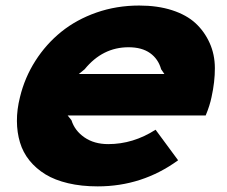

<svg xmlns="http://www.w3.org/2000/svg" viewBox="-20 -660 817 690"><path d="M263.2 -394H570.8L559.1 -411.1Q548.8 -448.2 519.3 -469.2Q489.7 -490.2 441.9 -490.2Q348.6 -490.2 284.2 -411.1ZM740.2 -311Q733.9 -280.3 719.2 -245.1H223.1L236.8 -228Q248.5 -190.4 283.4 -166.3Q318.4 -142.1 369.1 -142.1Q458.5 -142.1 539.1 -193.8L620.1 -84Q491.2 9.8 331.1 9.8Q272.5 9.8 224.9 -1.5Q177.2 -12.7 143.3 -33.4Q109.4 -54.2 85.9 -83.3Q62.5 -112.3 51.8 -148.2Q41 -184.1 40.8 -225.1Q40.5 -266.1 51.8 -311Q68.8 -381.3 107.2 -441.4Q145.5 -501.5 200.2 -545.7Q254.9 -589.8 326.9 -615Q398.9 -640.1 480 -640.1Q546.4 -640.1 598.4 -623.3Q650.4 -606.4 682.6 -576.7Q714.8 -546.9 733.4 -505.6Q752 -464.4 752.2 -415.3Q752.4 -366.2 740.2 -311Z"/></svg>

Font: Sinkin Sans 800 Black Italic
Style: Regular
Weight: 900
Italic angle: -112°
Designer: Keith Bates
Foundry: K-Type
Version: Sinkin Sans (version 1.0)  by Keith Bates   •   © 2014   www